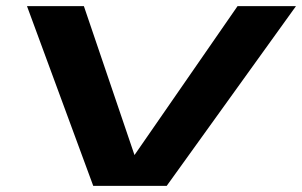

<svg xmlns="http://www.w3.org/2000/svg" viewBox="-20 -606 986 626"><path d="M284 0 68 -586H253.5L418.5 -100.5L754.5 -586H945L523.5 0Z"/></svg>

Font: Anybody UltraExpanded SemiBold
Style: Italic
Weight: 600
Width: 9
Italic angle: -10°
Designer: Tyler Finck
Foundry: Etcetera Type Company
Version: Version 1.010; ttfautohint (v1.8.3) -l 8 -r 50 -G 200 -x 14 